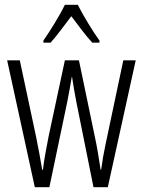

<svg xmlns="http://www.w3.org/2000/svg" viewBox="-20 -785 599 805"><path d="M306 -765H252C231 -721 190 -655 162 -615V-606H192C218 -634 251 -681 279 -717C308 -679 339 -636 367 -606H397V-615C374 -646 329 -719 306 -765ZM300 -358 372 0H432L549 -532H497L423 -182C414 -140 410 -115 404 -73H402C394 -126 386 -174 378 -210L311 -532H252L184 -214C174 -164 164 -110 160 -73H157C149 -119 141 -166 131 -213L63 -532H10L126 0H187L262 -358C269 -391 275 -429 281 -463H282C287 -430 293 -393 300 -358Z"/></svg>

Font: Noto Sans Lao ExtraCondensed Light
Style: Regular
Weight: 300
Width: 2
Designer: Monotype Design Team
Foundry: Monotype Imaging Inc.
Version: Version 2.003